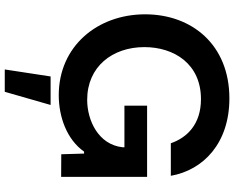

<svg xmlns="http://www.w3.org/2000/svg" viewBox="-110 -646 997 818"><g transform="rotate(90 389.0 -237.5)"><path d="M386.2 11.2C477.5 11.2 574.2 -22.5 626.5 -96.7H634.8L637.7 0.5L733.9 1V-365.2H430.7V-268.6H607.9V-260.7C596.7 -157.7 493.7 -109.9 405.8 -109.9C264.2 -109.9 181.2 -217.8 181.2 -353.5C181.2 -480 252.4 -594.7 402.8 -594.7C509.8 -594.7 566.9 -535.6 590.8 -466.3H729.5C705.1 -605 590.3 -715.8 399.9 -715.8C170.4 -715.8 41.5 -555.2 41.5 -356.9C41.5 -153.3 177.7 11.2 386.2 11.2ZM276.4 241.2H371.6L427.7 45.9H306.2Z"/></g></svg>

Font: Faust Sans Bold
Style: Regular
Weight: 700
Designer: Andreas Faust
Version: Version 1.003;Glyphs 3.1.2 (3151)